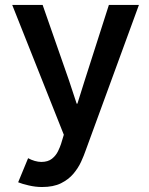

<svg xmlns="http://www.w3.org/2000/svg" viewBox="-20 -541 602 774"><path d="M149.4 212.9Q123 212.9 95.7 206.5Q68.4 200.2 53.2 193.8L93.3 96.7Q105.5 103.5 119.9 107.7Q134.3 111.8 146.5 111.8Q173.3 111.8 189.5 98.9Q205.6 85.9 213.9 68.6Q222.2 51.3 226.1 39.1L250 -39.6L246.1 24.4L29.3 -521H151.9L258.3 -216.3L289.1 -123H292L321.3 -216.3L418.9 -521H540L325.2 65.9Q318.4 85.9 306.9 111.1Q295.4 136.2 275.9 159.4Q256.3 182.6 225.8 197.8Q195.3 212.9 149.4 212.9Z"/></svg>

Font: Reddit Mono SemiBold
Style: Regular
Weight: 600
Monospace: yes
Designer: Stephen Hutchings
Foundry: Reddit
Version: Version 1.014